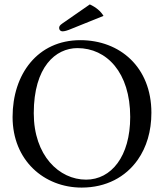

<svg xmlns="http://www.w3.org/2000/svg" viewBox="-20 -840 742 870"><path d="M387 -820 263 -734C250 -725 248 -720 248 -713C248 -705 254 -698 263 -698C272 -698 284 -701 305 -710L449 -768C436.3 -789.3 415.6 -806.7 387 -820ZM331 -622C463 -622 570 -512 570 -310C570 -131 484 -26 370 -26C248 -26 133 -135 133 -327C133 -537 232 -622 331 -622ZM666 -329C666 -536 523 -658 344 -658C150.3 -658 37 -503.9 37 -310C37 -113 180 10 350 10C460.8 10 549.3 -37.7 604.2 -116C644 -172.7 666 -245 666 -329Z"/></svg>

Font: Libertinus Math
Style: Regular
Weight: 400
Designer: Philipp H. Poll
Foundry: Khaled Hosny
Version: Version 6.2